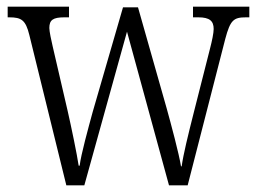

<svg xmlns="http://www.w3.org/2000/svg" viewBox="-20 -556 769 576"><path d="M68 -451 179 0H233L361 -461L487 0H543L656 -440C671 -496 681 -504 718 -504H728V-536H559V-504H575C609 -504 621 -493 621 -469C621 -457 616 -433 610 -410L562 -221C544 -150 530 -93 525 -57H523C517 -95 493 -184 480 -231L394 -534H349L258 -220C245 -172 223 -93 219 -59H216C211 -93 194 -175 183 -223L138 -417C134 -434 128 -462 128 -472C128 -496 139 -504 173 -504H187V-536H3V-504H8C44 -504 57 -496 68 -451Z"/></svg>

Font: Noto Serif Sinhala Condensed Light
Style: Regular
Weight: 300
Width: 3
Designer: Jelle Bosma - Monotype Design Team
Foundry: Monotype Imaging Inc.
Version: Version 2.007